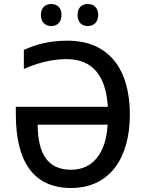

<svg xmlns="http://www.w3.org/2000/svg" viewBox="-20 -928 724 958"><path d="M184 -853C184 -816 207 -798 236 -798C264 -798 287 -816 287 -853C287 -891 264 -908 236 -908C207 -908 184 -891 184 -853ZM367 -853C367 -816 389 -798 418 -798C446 -798 470 -816 470 -853C470 -891 446 -908 418 -908C389 -908 367 -891 367 -853ZM312 -633C445 -633 509 -546 518 -395H59V-358C59 -128 142 10 335 10C526 10 628 -138 628 -356C628 -586 521 -725 317 -725C222 -725 158 -705 99 -679V-584C159 -610 230 -633 312 -633ZM335 -81C216 -81 169 -163 168 -306H517C509 -160 440 -81 335 -81Z"/></svg>

Font: Noto Sans SemiCondensed Medium
Style: Regular
Weight: 500
Width: 4
Designer: Monotype Design Team
Foundry: Monotype Imaging Inc.
Version: Version 2.013